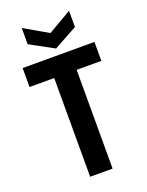

<svg xmlns="http://www.w3.org/2000/svg" viewBox="-175 -1048 866 1133"><g transform="rotate(-20 258.5 -481.5)"><path d="M33 -739V-620H188V0H329V-620H484V-739ZM109 -861 258 -780 406 -861V-963L258 -877L109 -963Z"/></g></svg>

Font: Malmofest SemiBold
Style: Regular
Weight: 600
Designer: Jonny Pinhorn (Poppins), Kolossal
Version: Version 1.004;Glyphs 3.1.2 (3151)